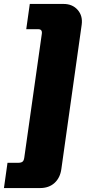

<svg xmlns="http://www.w3.org/2000/svg" viewBox="-59 -788 443 973"><path d="M92 -768H263Q308 -768 334.5 -738Q361 -708 355 -663L252 68Q246 113 217.5 139Q189 165 144 165H-39L-21 37H33Q48 37 55 31.5Q62 26 64 11L153 -617Q156 -640 135 -640H74Z"/></svg>

Font: Exo 2.0 Black
Style: Italic
Weight: 900
Italic angle: -8°
Designer: Natanael Gama
Version: Version 1.001;PS 001.001;hotconv 1.0.70;makeotf.lib2.5.58329